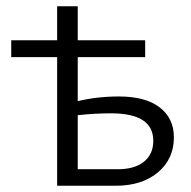

<svg xmlns="http://www.w3.org/2000/svg" viewBox="-20 -595 612 615"><path d="M361 -286Q446 -286 491.5 -251Q537 -216 537 -155Q537 -86 486 -43Q435 0 350 0H163V-412H16V-466H163V-575H229V-466H445V-412H229V-271Q291 -286 361 -286ZM358 -53Q411 -53 441 -77Q471 -101 471 -144Q471 -232 336 -232Q282 -232 229 -226V-53Z"/></svg>

Font: EauTestSC
Style: Regular
Weight: 400
Designer: Christian Thalmann (Catharsis Fonts)
Version: Version 0.001;PS 000.001;hotconv 1.0.88;makeotf.lib2.5.64775